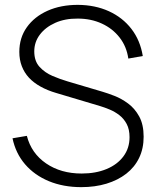

<svg xmlns="http://www.w3.org/2000/svg" viewBox="-20 -755 642 790"><path d="M314.5 15Q240.5 15 181.2 -9.5Q122 -34 83.2 -79Q44.5 -124 31.5 -186L90.5 -196Q109 -124 169.8 -82.5Q230.5 -41 316 -41Q374 -41 418.5 -59.5Q463 -78 488 -111.8Q513 -145.5 513 -190.5Q513 -223 501.2 -245Q489.5 -267 471 -281.2Q452.5 -295.5 431.5 -304.2Q410.5 -313 392 -318.5L211 -372.5Q175 -383 146.8 -398.8Q118.5 -414.5 99.2 -435.2Q80 -456 69.8 -482.5Q59.5 -509 59.5 -541.5Q59.5 -599.5 90.5 -643Q121.5 -686.5 175.8 -710.8Q230 -735 300.5 -735Q371.5 -734.5 428 -708.8Q484.5 -683 520.8 -636Q557 -589 567.5 -524.5L508 -514Q501 -563.5 472.2 -600.5Q443.5 -637.5 399 -658Q354.5 -678.5 300 -678.5Q247.5 -679 207.2 -661Q167 -643 144 -612.5Q121 -582 121 -543.5Q121 -503.5 142.8 -479.8Q164.5 -456 196.2 -442.5Q228 -429 257 -420.5L402 -377.5Q422.5 -371.5 451 -360.5Q479.5 -349.5 507 -329.2Q534.5 -309 552.8 -275.8Q571 -242.5 571 -192.5Q571 -144 552.5 -105.5Q534 -67 499.5 -40.2Q465 -13.5 418 0.8Q371 15 314.5 15Z"/></svg>

Font: Manrope ExtraLight Light
Style: Regular
Weight: 300
Version: Version 4.504